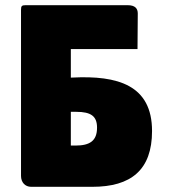

<svg xmlns="http://www.w3.org/2000/svg" viewBox="-20 -720 650 740"><path d="M253 -421V-531H510L511 -668C511 -687 501 -700 472 -700H79C64 -700 61 -697 61 -682V-42C61 -17 77 0 100 0H336C485 0 566 -65 566 -215C566 -392 434 -430 258 -421ZM253 -289H274C331 -289 354 -272 354 -228C354 -177 326 -159 271 -159H253Z"/></svg>

Font: Lilita 2
Style: Regular
Weight: 400
Designer: Juan Montoreano
Foundry: Juan Montoreano
Version: Version 2.001